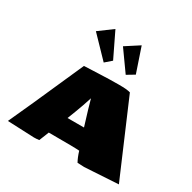

<svg xmlns="http://www.w3.org/2000/svg" viewBox="-228 -1318 1568 1565"><g transform="rotate(30 555.5 -536.0)"><path d="M678.2 -805.7 542.5 -996.1 670.9 -1079.1 749 -848.1ZM472.7 -802.7 290 -992.2 418.9 -1087.4 531.7 -854ZM598.6 -263.7Q545.4 -435.1 528.8 -498.5Q501.5 -412.6 474.6 -343.3Q447.8 -273.9 443.8 -263.7ZM370.6 -84.5 334 7.3Q309.1 10.7 284.7 10.7Q260.3 10.7 34.7 0Q90.8 -117.7 347.2 -698.2Q377.9 -699.2 484.6 -703.9Q591.3 -708.5 670.4 -708.5Q749.5 -708.5 779.3 -698.7Q782.2 -689 1035.6 -100.1L1076.7 -4.4Q766.1 14.6 760 14.6Q753.9 14.6 696.8 11.7Q674.8 -27.8 659.2 -80.6Q627.9 -84.5 370.6 -84.5Z"/></g></svg>

Font: Seymour One
Style: Book
Weight: 400
Designer: vernon adams
Foundry: vernon adams
Version: Version 1.000; ttfautohint (v0.93) -l 8 -r 50 -G 200 -x 0 -w